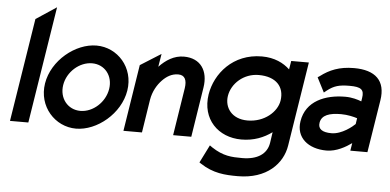

<svg xmlns="http://www.w3.org/2000/svg" viewBox="-55 -766 2184 1074"><g transform="rotate(5 1037.0 -229.5)"><path d="M17 0H120L224 -656L109 -580Z M194 -226C173 -95 270 11 388 11C506 11 635 -95 656 -226C677 -357 581 -462 463 -462C345 -462 215 -357 194 -226ZM296 -226C308 -301 376 -361 447 -361C518 -361 566 -301 554 -226C542 -151 475 -90 404 -90C333 -90 284 -151 296 -226Z M654 0H758L787 -186C795 -234 818 -272 843 -298C866 -322 895 -341 932 -341C970 -341 982 -313 975 -267L933 0H1035L1079 -280C1094 -374 1050 -443 955 -443C900 -443 854 -413 817 -374L829 -447L713 -374Z M1111 -245C1089 -104 1185 -9 1315 -9C1385 -9 1441 -32 1486 -65L1477 -4C1467 59 1414 94 1329 94C1269 94 1222 92 1157 49L1143 39L1093 139L1102 145C1175 193 1241 197 1313 197C1476 197 1563 104 1579 2L1654 -471H1555L1547 -423C1512 -456 1461 -482 1390 -482C1227 -482 1130 -362 1111 -245ZM1219 -245C1230 -316 1297 -377 1381 -377C1479 -377 1527 -323 1515 -245C1505 -181 1435 -118 1340 -118C1251 -118 1209 -180 1219 -245Z M1636 -140C1621 -47 1692 11 1795 11C1851 11 1903 -20 1935 -43L1928 0H2024L2071 -295C2089 -407 2028 -462 1909 -462C1826 -462 1771 -438 1722 -401L1710 -393L1752 -311L1767 -323C1805 -353 1835 -361 1893 -361C1957 -361 1976 -347 1968 -299L1965 -280C1945 -288 1912 -298 1874 -298C1762 -298 1654 -255 1636 -140ZM1743 -141C1750 -185 1795 -199 1859 -199C1896 -199 1932 -190 1950 -184L1945 -151C1931 -137 1873 -88 1814 -88C1763 -88 1737 -105 1743 -141Z"/></g></svg>

Font: Charger Sport
Style: BlkNrwObl
Weight: 900
Designer: Jasper
Foundry: Cannot Into Space Fonts
Version: Version 1.1